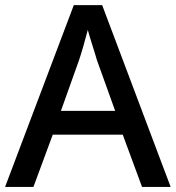

<svg xmlns="http://www.w3.org/2000/svg" viewBox="-20 -737 694 757"><path d="M652.8 0 382.8 -716.8H271L0 0H111.8L188 -206.1H463.9L540 0ZM434.1 -299.8H220.2L292 -501C295.9 -512.2 301.3 -529.8 308.1 -553.2C314.5 -576.2 320.8 -598.1 326.2 -619.1C333.5 -590.3 356.4 -521.5 361.8 -501Z"/></svg>

Font: Noto Reveo Sans
Style: Regular
Weight: 500
Designer: Monotype Design Team
Foundry: Monotype Imaging Inc.
Version: Version 2.007